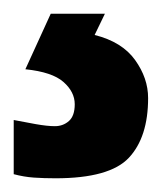

<svg xmlns="http://www.w3.org/2000/svg" viewBox="-75 -20 236 280"><path d="M141 123Q141 180 113 210Q85 240 6 240Q-11 240 -25.5 239Q-40 238 -55 234V155Q-40 158 -23 161Q-6 164 5 164Q17 164 25.5 156.5Q34 149 34 132Q34 114 17.5 99.5Q1 85 -38 81L-1 0H78L63 31Q103 41 122 67.5Q141 94 141 123Z"/></svg>

Font: Noto Sans Gujarati UI ExtraCondensed
Style: Bold
Weight: 700
Width: 2
Designer: Jelle Bosma - Monotype Design Team, Universal Thirst
Foundry: Monotype Imaging Inc.
Version: Version 2.106; ttfautohint (v1.8.4.7-5d5b)